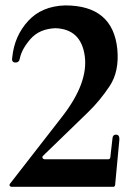

<svg xmlns="http://www.w3.org/2000/svg" viewBox="-20 -703 489 724"><path d="M26.4 -488.3Q34.7 -567.9 86.2 -624Q137.7 -680.2 226.1 -682.6Q405.8 -682.6 422.4 -517.6Q430.2 -434.1 393.8 -378.9Q357.4 -323.7 311.5 -279.3L143.1 -116.2Q138.2 -111.8 140.6 -107.2Q143.1 -102.5 148.9 -102.5H388.2Q395 -102.5 396 -109.9L404.3 -182.6Q405.8 -195.8 418.2 -195.3Q430.7 -194.8 430.2 -177.2L414.1 -5.4Q413.1 1.5 406.2 1.5H24.4Q19 1.5 16.8 -2.2Q14.6 -5.9 18.1 -10.7L214.4 -263.2Q313.5 -390.6 299.6 -491.9Q285.6 -593.3 189 -596.7Q128.4 -594.2 95 -555.9Q61.5 -517.6 54.7 -481.9Q51.8 -466.3 36.9 -467.3Q22 -468.3 26.4 -488.3Z"/></svg>

Font: Bertholdr Mainzer Fraktur
Style: Regular
Weight: 400
Designer: Peter Wiegel, original typeface by Carl Albert Fahrenwaldt 1901
Foundry: Peter Wiegel
Version: Version 1.000 2010 initial release